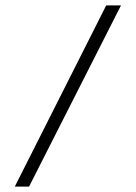

<svg xmlns="http://www.w3.org/2000/svg" viewBox="-20 -650 506 714"><path d="M35 44 375 -630H430L88 44Z"/></svg>

Font: Smooch Sans SemiBold
Style: Bold
Weight: 600
Designer: Robert E. Leuschke
Foundry: Robert E. Leuschke
Version: Version 1.010; ttfautohint (v1.8.3)